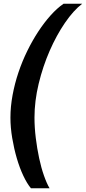

<svg xmlns="http://www.w3.org/2000/svg" viewBox="-20 -758 461 1030"><path d="M36 -127Q36 -186 47.5 -248Q59 -310 79 -369.5Q99 -429 126.5 -485Q154 -541 185.5 -589Q217 -637 251.5 -675.5Q286 -714 321 -738H421Q374 -702 328.5 -635.5Q283 -569 246.5 -485.5Q210 -402 187.5 -309Q165 -216 165 -127Q165 -74 172 -17.5Q179 39 190 90.5Q201 142 216 184.5Q231 227 246 252H146Q125 227 105 184.5Q85 142 70 90.5Q55 39 45.5 -17.5Q36 -74 36 -127Z"/></svg>

Font: Celebes
Style: Bold Italic
Weight: 700
Italic angle: -10°
Designer: Anugrah Pasau
Foundry: Lafontype
Version: Version 1.000; ttfautohint (v1.8.4)